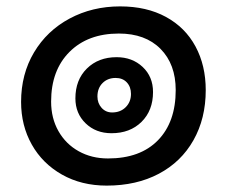

<svg xmlns="http://www.w3.org/2000/svg" viewBox="-20 -606 740 601"><path d="M46 -287Q46 -374 86.5 -442Q127 -510 198 -548Q269 -586 356 -586Q439 -586 499.5 -553Q560 -520 592 -460.5Q624 -401 624 -324Q624 -235 585.5 -167Q547 -99 477 -62Q407 -25 314 -25Q235 -25 174 -59.5Q113 -94 79.5 -153.5Q46 -213 46 -287ZM530 -324Q530 -405 482.5 -453Q435 -501 352 -501Q255 -501 197.5 -443.5Q140 -386 140 -288Q140 -236 163 -195.5Q186 -155 226.5 -132.5Q267 -110 318 -110Q419 -110 474.5 -167Q530 -224 530 -324ZM216 -298Q216 -356 252 -391.5Q288 -427 345 -427Q394 -427 426.5 -396.5Q459 -366 459 -318Q459 -260 423 -224.5Q387 -189 329 -189Q280 -189 248 -220Q216 -251 216 -298ZM390 -312Q390 -334 377 -348Q364 -362 342 -362Q317 -362 301 -346Q285 -330 285 -304Q285 -283 298 -268.5Q311 -254 331 -254Q357 -254 373.5 -270.5Q390 -287 390 -312Z"/></svg>

Font: Krub SemiBold
Style: Italic
Weight: 600
Italic angle: -8°
Designer: Ekaluck Peanpanawate
Foundry: Cadson Demak Co.,Ltd.
Version: Version 1.000; ttfautohint (v1.6)